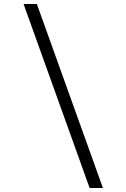

<svg xmlns="http://www.w3.org/2000/svg" viewBox="-20 -813 631 959"><path d="M494.1 126H427.7L97.7 -793H164.1Z"/></svg>

Font: Lohit Marathi
Style: Regular
Weight: 400
Version: 2.94.2